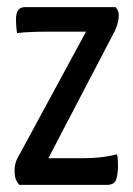

<svg xmlns="http://www.w3.org/2000/svg" viewBox="-20 -520 375 540"><path d="M34 0Q34 0 27.5 -9.5Q21 -19 21 -40Q21 -49 22.5 -56Q24 -63 27 -71L222 -431H119Q91 -431 67.5 -430Q44 -429 28 -427Q26 -439 25.5 -449Q25 -459 25 -465Q25 -483 31 -491.5Q37 -500 51 -500H305Q305 -500 309.5 -494Q314 -488 314 -475Q314 -469 312 -459.5Q310 -450 304 -435L116 -75H204Q246 -75 270 -78.5Q294 -82 309 -86Q311 -79 311.5 -68Q312 -57 312 -50Q311 -25 305.5 -12.5Q300 0 280 0Z"/></svg>

Font: Yanone Kaffeesatz
Style: Regular
Weight: 400
Designer: Yanone (Cyrillic: Daniel Pouzeot, Huerta Tipografica, and Cyreal)
Foundry: Yanone
Version: Version 2.003